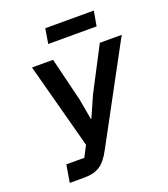

<svg xmlns="http://www.w3.org/2000/svg" viewBox="-157 -994 964 1104"><g transform="rotate(-20 325.0 -442.0)"><path d="M96 -107H206L241 -174L101 -698H230L295 -432L318 -304H321L377 -431L516 -698H650L333 -111Q316 -79 299 -57.5Q282 -36 262.5 -23.5Q243 -11 219.5 -5.5Q196 0 166 0H78ZM250 -884H547L531 -793H235Z"/></g></svg>

Font: IBM Plex Mono SemiBold
Style: Italic
Weight: 600
Italic angle: -9°
Monospace: yes
Designer: Mike Abbink, Paul van der Laan, Pieter van Rosmalen
Foundry: Bold Monday
Version: Version 2.3